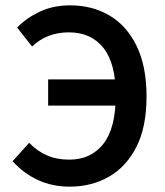

<svg xmlns="http://www.w3.org/2000/svg" viewBox="-20 -686 616 718"><path d="M241 12Q176 12 122.5 -12.5Q69 -37 27 -83L89 -152Q119 -121 155.5 -105Q192 -89 239 -89Q320 -89 366.5 -148Q413 -207 413 -331Q413 -448 367 -506.5Q321 -565 237 -565Q197 -565 162.5 -552Q128 -539 100 -512L44 -583Q79 -619 129 -642.5Q179 -666 243 -666Q325 -666 389.5 -628Q454 -590 491 -514Q528 -438 528 -325Q528 -211 490 -136.5Q452 -62 387 -25Q322 12 241 12ZM160 -291V-389H465V-291Z"/></svg>

Font: Source Sans 3 SemiBold
Style: Regular
Weight: 600
Designer: Paul D. Hunt
Foundry: Adobe
Version: Version 3.046;hotconv 1.0.118;makeotfexe 2.5.65603